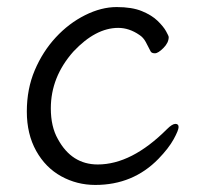

<svg xmlns="http://www.w3.org/2000/svg" viewBox="-20 -506 570 544"><path d="M429 -56Q357 18 250 18Q198 18 153.5 -6.5Q109 -31 82.5 -78.5Q56 -126 56 -190Q56 -254 78.5 -307Q101 -360 138 -400Q175 -440 221 -463Q267 -486 310.5 -486Q354 -486 382 -474.5Q410 -463 426.5 -447Q443 -431 450.5 -417.5Q458 -404 458 -401Q458 -385 443 -370Q428 -355 419 -355Q410 -355 407 -360Q400 -374 393 -387Q386 -400 375 -407Q346 -427 315 -427Q251 -427 188 -360Q124 -288 124 -199Q124 -147 144 -112Q183 -40 257 -40Q353 -40 453 -140Q468 -155 477 -155Q486 -155 486 -146Q486 -137 472 -111.5Q458 -86 429 -56Z"/></svg>

Font: LXGW WenKai
Style: Regular
Weight: 400
Designer: LXGW / Fontworks Inc.
Foundry: LXGW / Fontworks Inc.
Version: Version 1.520; June 14, 2025